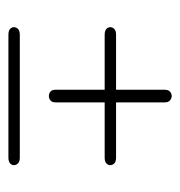

<svg xmlns="http://www.w3.org/2000/svg" viewBox="-6 -412 418 445"><g transform="rotate(90 202.5 -189.0)"><path d="M187.5 -249.5V-362.3Q187.5 -370.6 191.9 -374.5Q196.3 -378.4 202.1 -378.4Q207.5 -378.4 212.2 -374.5Q216.8 -370.6 216.8 -362.3V-249.5H344.7Q354 -249.5 358.2 -245.4Q362.3 -241.2 362.3 -235.8Q362.3 -231 358.2 -227.1Q354 -223.1 344.7 -223.1H216.8V-109.4Q216.8 -101.1 212.2 -97.4Q207.5 -93.8 202.1 -93.8Q196.3 -93.8 191.9 -97.4Q187.5 -101.1 187.5 -109.4V-223.1H60.1Q50.8 -223.1 46.6 -227.1Q42.5 -231 42.5 -235.8Q42.5 -241.2 46.6 -245.4Q50.8 -249.5 60.1 -249.5ZM344.7 -26.4Q354 -26.4 358.2 -22.2Q362.3 -18.1 362.3 -12.7Q362.3 -7.8 358.2 -3.9Q354 0 344.7 0H60.1Q50.8 0 46.6 -3.9Q42.5 -7.8 42.5 -12.7Q42.5 -18.1 46.6 -22.2Q50.8 -26.4 60.1 -26.4Z"/></g></svg>

Font: Gruppo
Style: Regular
Weight: 400
Foundry: Vernon Adams
Version: Version 1.000